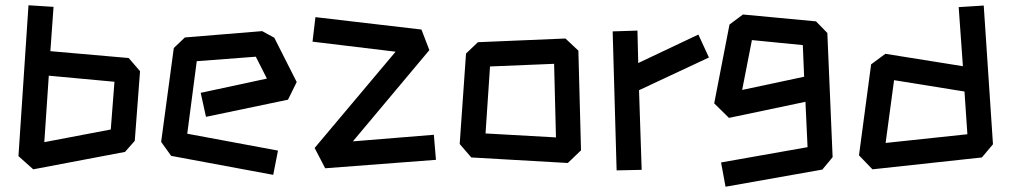

<svg xmlns="http://www.w3.org/2000/svg" viewBox="-20 -651 3835 728"><path d="M106 -9 50 -59 88 -631 183 -625 171 -457 468 -431 511 -381 491 -117 454 -75ZM148 -112 400 -160 414 -341 165 -364Z M1016 12 629 -60 591 -113 639 -469 681 -509 974 -533 1020 -508 1105 -340 1072 -273 761 -208 741 -299 992 -353 950 -436 726 -419 690 -144 1034 -80Z M1213 -13 1173 -90 1480 -455 1165 -493 1176 -586 1578 -539 1608 -461 1318 -115 1625 -140 1633 -45Z M2133 -33 1767 -54 1723 -105 1747 -448 1792 -491 2124 -505 2173 -459 2183 -81ZM2088 -130 2081 -409 1838 -399 1821 -145Z M2318 -5 2303 -532 2397 -535 2400 -412 2628 -520 2668 -433 2403 -309 2413 -7Z M2731 57 2714 -35 3042 -93 3034 -265 2744 -204 2688 -259 2746 -558 2797 -596 3074 -570 3117 -526 3137 -55 3098 -8ZM2794 -310 3029 -360 3024 -480 2831 -499Z M3288 -9 3237 -62 3283 -407 3337 -447 3631 -400 3615 -624 3710 -630 3745 -104 3703 -54ZM3338 -109 3648 -142 3637 -304 3370 -347Z"/></svg>

Font: ZCOOL KuaiLe
Style: Regular
Weight: 400
Designer: Lui Bingke
Foundry: ZCOOL
Version: Version 3.51;August 12, 2021;FontCreator 13.0.0.2613 64-bit